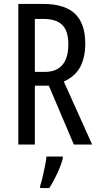

<svg xmlns="http://www.w3.org/2000/svg" viewBox="-20 -734 501 975"><path d="M199 -714Q309 -714 361 -664Q413 -614 413 -513Q413 -443 387.5 -394.5Q362 -346 304 -320L448 0H355L228 -299H157V0H73V-714ZM200 -638H157V-369H209Q266 -369 296.5 -404Q327 -439 327 -509Q327 -577 296 -607.5Q265 -638 200 -638ZM299 71Q289 108 269.5 149.5Q250 191 230 221H184V210Q190 192 196.5 164.5Q203 137 208.5 109Q214 81 216 61H299Z"/></svg>

Font: Noto Sans Ethiopic ExtraCondensed
Style: Regular
Weight: 400
Width: 2
Designer: Monotype Design Team
Foundry: Monotype Imaging Inc.
Version: Version 2.102; ttfautohint (v1.8.4.7-5d5b)